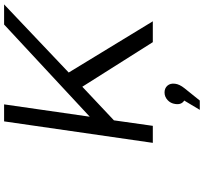

<svg xmlns="http://www.w3.org/2000/svg" viewBox="-48 -692 961 904"><g transform="rotate(-90 432.0 -239.5)"><path d="M211.9 0 313 -700.2H393.1L335 -296.9L769 -700.2H863.8L543 -396L784.2 0H686L476.1 -332L317.9 -183.1L292 0ZM367.2 221.2 411.1 147.9Q390.1 134.8 395 105Q397.9 83.5 413.6 69.3Q429.2 55.2 449.2 55.2Q469.2 55.2 481.2 68.8Q493.2 82.5 490.2 105Q487.8 125.5 469.2 148.9L411.1 221.2Z"/></g></svg>

Font: Trueno Light
Style: Italic
Weight: 300
Designer: Julieta Ulanovsky
Foundry: Julieta Ulanovsky
Version: Version 3.001b | FøM Fix